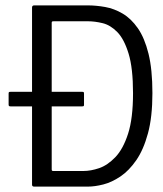

<svg xmlns="http://www.w3.org/2000/svg" viewBox="-20 -693 606 713"><path d="M546 -347Q546 -259 529.5 -198Q513 -137 486 -98Q459 -59 427 -37.5Q395 -16 363.5 -8Q332 0 306 0H107Q99 0 99 -7V-665Q99 -673 107 -673H306Q337 -673 370.5 -667Q404 -661 435.5 -642.5Q467 -624 492 -588Q517 -552 531.5 -493.5Q546 -435 546 -347ZM474 -347Q474 -440 457.5 -494Q441 -548 415.5 -574Q390 -600 361 -607Q332 -614 307 -614H179Q174 -614 173 -612.5Q172 -611 172 -608V-65Q172 -61 173 -59.5Q174 -58 178 -58H290Q317 -58 348 -68.5Q379 -79 408 -109Q437 -139 455.5 -196Q474 -253 474 -347ZM19 -298Q14 -298 13 -300Q12 -302 12 -305V-345Q12 -349 13 -350.5Q14 -352 19 -352H285Q289 -352 290.5 -351Q292 -350 292 -345V-304Q292 -301 291 -299.5Q290 -298 285 -298Z"/></svg>

Font: Glory Thin
Style: Regular
Weight: 400
Version: Version 1.011